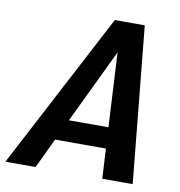

<svg xmlns="http://www.w3.org/2000/svg" viewBox="-121 -738 757 808"><g transform="rotate(10 257.0 -333.5)"><path d="M369 0 362 -128H145L84 0H-45L305 -667H433L499 0ZM188 -218H357L340 -535Z"/></g></svg>

Font: Epunda Sans SemiBold
Style: Italic
Weight: 600
Italic angle: -12.0243°
Designer: Simon Atzbach
Foundry: typofactur
Version: Version 2.204; ttfautohint (v1.8.4.7-5d5b)